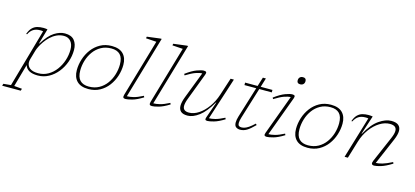

<svg xmlns="http://www.w3.org/2000/svg" viewBox="-141 -1330 4630 2141"><g transform="rotate(15 2174.0 -260.0)"><path d="M153.5 198.5 146 222.5H-68.5L-61 198.5L25 190.5L215.5 -481.5Q208.5 -484 198.5 -484.2Q188.5 -484.5 180 -484.5Q133.5 -484.5 102.2 -464Q71 -443.5 52 -404H40.5Q57.5 -452.5 82.5 -477.2Q107.5 -502 139.8 -510.8Q172 -519.5 211 -519.5Q222 -519.5 235.5 -518.2Q249 -517 257 -515L206.5 -339.5H211Q275 -443 337.5 -482.5Q400 -522 458 -522Q533.5 -522 568 -479.5Q602.5 -437 602.5 -368.5Q602.5 -297.5 578.5 -229.8Q554.5 -162 511.2 -108Q468 -54 410 -22Q352 10 284 10Q160 10 136 -70.5L62.5 190.5ZM158 -147Q152 -127.5 152 -109Q152 -68 183.8 -41.8Q215.5 -15.5 281.5 -15.5Q344.5 -15.5 396.2 -45.2Q448 -75 485.5 -125.2Q523 -175.5 543.2 -237.2Q563.5 -299 563.5 -362.5Q563.5 -423.5 534.2 -458Q505 -492.5 455.5 -492.5Q410 -492.5 371 -474Q332 -455.5 300.8 -426Q269.5 -396.5 246.2 -363.2Q223 -330 208.2 -300Q193.5 -270 188 -251Z M1000 -522Q1088 -522 1132.5 -476.8Q1177 -431.5 1177 -350.5Q1177 -287 1156.8 -223.2Q1136.5 -159.5 1097 -106.8Q1057.5 -54 999.8 -22Q942 10 867.5 10Q779.5 10 735 -35.2Q690.5 -80.5 690.5 -161.5Q690.5 -225 710.8 -288.8Q731 -352.5 770.5 -405.2Q810 -458 867.8 -490Q925.5 -522 1000 -522ZM865.5 -18Q932.5 -18 983.5 -46.5Q1034.5 -75 1069 -122.5Q1103.5 -170 1121.2 -228Q1139 -286 1139 -344.5Q1139 -422 1104 -458Q1069 -494 1002 -494Q935.5 -494 884.2 -465.5Q833 -437 798.5 -389.5Q764 -342 746.2 -284Q728.5 -226 728.5 -167.5Q728.5 -90.5 763.8 -54.2Q799 -18 865.5 -18Z M1465.5 -695.5 1344 -703.5 1348 -723 1498.5 -742H1515L1305 -24Q1335.5 -23.5 1379.2 -34Q1423 -44.5 1488 -78L1495.5 -62Q1424 -17.5 1373 -3.8Q1322 10 1297.5 10Q1277.5 10 1271.5 0.5Q1265.5 -9 1272.5 -33.5Z M1770.5 -695.5 1649 -703.5 1653 -723 1803.5 -742H1820L1610 -24Q1640.5 -23.5 1684.2 -34Q1728 -44.5 1793 -78L1800.5 -62Q1729 -17.5 1678 -3.8Q1627 10 1602.5 10Q1582.5 10 1576.5 0.5Q1570.5 -9 1577.5 -33.5Z M2221.5 -26 2287 -213.5H2282.5Q2215 -95.5 2145 -42.8Q2075 10 2013 10Q1958.5 10 1934.2 -13.2Q1910 -36.5 1910 -77.5Q1910 -120 1934 -182L2051.5 -487.5Q2020 -487 1976.2 -471.5Q1932.5 -456 1866.5 -415L1858 -430.5Q1930.5 -484 1982.8 -503Q2035 -522 2061 -522Q2083.5 -522 2089.2 -512.8Q2095 -503.5 2087 -483L1969.5 -173.5Q1949 -120.5 1949 -86.5Q1949 -26.5 2020 -26.5Q2075.5 -26.5 2131.2 -63Q2187 -99.5 2233.5 -163.8Q2280 -228 2307 -311.5L2372 -512H2410L2252.5 -24Q2282 -23.5 2324 -34.2Q2366 -45 2428.5 -77L2436 -61Q2366 -17.5 2316.5 -3.8Q2267 10 2243 10Q2224.5 10 2219.5 2Q2214.5 -6 2221.5 -26Z M2599.5 -123Q2593 -102.5 2590.2 -86.8Q2587.5 -71 2587.5 -59.5Q2587.5 -36.5 2598 -27.8Q2608.5 -19 2626.5 -19Q2644.5 -19 2663.8 -24.8Q2683 -30.5 2709.2 -48Q2735.5 -65.5 2774 -101.5L2786 -87.5Q2732 -33 2696 -11.5Q2660 10 2619.5 10Q2592 10 2572.5 -4.2Q2553 -18.5 2553 -56.5Q2553 -86.5 2566 -129L2675.5 -483.5H2539.5V-512H2684L2716.5 -616.5H2751.5L2719.5 -512H2855V-483.5H2710.5Z M3099 -688Q3099 -711 3112.2 -724.2Q3125.5 -737.5 3149 -737.5Q3186 -737.5 3186 -702Q3186 -679 3172.8 -665.8Q3159.5 -652.5 3136 -652.5Q3099 -652.5 3099 -688ZM2904 -29 3073 -487.5Q3041.5 -487 2997.8 -471.5Q2954 -456 2888 -415L2879.5 -430.5Q2952 -484 3004.2 -503Q3056.5 -522 3082.5 -522Q3105 -522 3110.5 -512.8Q3116 -503.5 3108.5 -483L2939 -24Q2969 -24 3012 -34.8Q3055 -45.5 3117.5 -78L3125 -62Q3053.5 -17.5 3002.5 -3.8Q2951.5 10 2927 10Q2908.5 10 2902.2 1.2Q2896 -7.5 2904 -29Z M3530.5 -522Q3618.5 -522 3663 -476.8Q3707.5 -431.5 3707.5 -350.5Q3707.5 -287 3687.2 -223.2Q3667 -159.5 3627.5 -106.8Q3588 -54 3530.2 -22Q3472.5 10 3398 10Q3310 10 3265.5 -35.2Q3221 -80.5 3221 -161.5Q3221 -225 3241.2 -288.8Q3261.5 -352.5 3301 -405.2Q3340.5 -458 3398.2 -490Q3456 -522 3530.5 -522ZM3396 -18Q3463 -18 3514 -46.5Q3565 -75 3599.5 -122.5Q3634 -170 3651.8 -228Q3669.5 -286 3669.5 -344.5Q3669.5 -422 3634.5 -458Q3599.5 -494 3532.5 -494Q3466 -494 3414.8 -465.5Q3363.5 -437 3329 -389.5Q3294.5 -342 3276.8 -284Q3259 -226 3259 -167.5Q3259 -90.5 3294.2 -54.2Q3329.5 -18 3396 -18Z M3806.5 -404H3795Q3812 -452.5 3837 -477.2Q3862 -502 3894.2 -510.8Q3926.5 -519.5 3965.5 -519.5Q3976.5 -519.5 3990 -518.2Q4003.5 -517 4011.5 -515L3941 -298.5H3945.5Q4011 -418 4086 -470Q4161 -522 4226 -522Q4284 -522 4310.2 -499Q4336.5 -476 4336.5 -434.5Q4336.5 -392.5 4310 -330L4178.5 -24Q4209.5 -24.5 4253.5 -37Q4297.5 -49.5 4363.5 -83.5L4371 -67.5Q4297 -21 4245 -5.5Q4193 10 4168 10Q4124 10 4145.5 -39.5L4274.5 -338.5Q4297.5 -392 4297.5 -425Q4297.5 -485.5 4219 -485.5Q4161 -485.5 4102.5 -449.2Q4044 -413 3996.5 -348.8Q3949 -284.5 3923.5 -200.5L3863 0H3825L3970 -481.5Q3963 -484 3953 -484.2Q3943 -484.5 3934.5 -484.5Q3888 -484.5 3856.8 -464Q3825.5 -443.5 3806.5 -404Z"/></g></svg>

Font: Newsreader 6pt ExtraLight
Style: Italic
Weight: 275
Italic angle: -17°
Designer: Hugues Gentile
Foundry: Production Type
Version: Version 1.003; ttfautohint (v1.8.3)